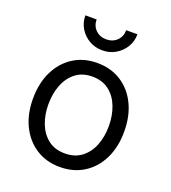

<svg xmlns="http://www.w3.org/2000/svg" viewBox="-139 -856 865 971"><g transform="rotate(20 294.0 -370.5)"><path d="M293.5 11.7Q220.7 11.7 165.5 -23.4Q110.4 -58.6 79.3 -121.6Q48.3 -184.6 48.3 -267.1Q48.3 -351.1 79.3 -414.3Q110.4 -477.5 165.5 -512.7Q220.7 -547.9 293.5 -547.9Q366.7 -547.9 422.1 -512.7Q477.5 -477.5 508.3 -414.3Q539.1 -351.1 539.1 -267.1Q539.1 -184.6 508.3 -121.6Q477.5 -58.6 422.1 -23.4Q366.7 11.7 293.5 11.7ZM293.5 -61.5Q347.7 -61.5 384 -89.6Q420.4 -117.7 438.5 -164.3Q456.5 -210.9 456.5 -267.1Q456.5 -323.7 438.5 -370.8Q420.4 -418 384 -446.3Q347.7 -474.6 293.5 -474.6Q239.7 -474.6 203.6 -446.3Q167.5 -418 149.4 -371.1Q131.3 -324.2 131.3 -267.1Q131.3 -210.9 149.4 -164.3Q167.5 -117.7 203.6 -89.6Q239.7 -61.5 293.5 -61.5ZM293.5 -616.2Q254.4 -616.2 222.7 -634.5Q190.9 -652.8 172.1 -684.1Q153.3 -715.3 153.3 -753.4H213.9Q213.9 -719.2 236.3 -697.3Q258.8 -675.3 293.5 -675.3Q328.1 -675.3 350.6 -697.3Q373 -719.2 373 -753.4H433.6Q433.6 -715.3 414.8 -684.3Q396 -653.3 364.5 -634.8Q333 -616.2 293.5 -616.2Z"/></g></svg>

Font: V-Inter
Style: Regular-375
Weight: 375
Designer: Rasmus Andersson
Foundry: rsms
Version: Version 4.000;git-4146feb